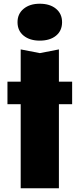

<svg xmlns="http://www.w3.org/2000/svg" viewBox="-20 -845 427 1030"><path d="M20 -407H367V-286H20ZM91 -580 194 -560 296 -580V165H91ZM193 -627Q140 -627 107 -653.5Q74 -680 74 -726Q74 -771 107 -798Q140 -825 193 -825Q248 -825 280.5 -798Q313 -771 313 -726Q313 -680 280.5 -653.5Q248 -627 193 -627Z"/></svg>

Font: Unbounded
Style: Bold
Weight: 700
Designer: Luke Prowse, Jean-Baptiste Morizot, Fátima Lázaro, Florian Runge
Foundry: NaN
Version: Version 1.700